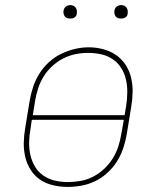

<svg xmlns="http://www.w3.org/2000/svg" viewBox="-20 -727 640 755"><path d="M246 8Q217 8 189 1.5Q161 -5 138.5 -20Q116 -35 101 -58.5Q86 -82 79.5 -109Q73 -136 73.5 -165Q74 -194 79 -223L97 -333Q102 -361 111 -387.5Q120 -414 135.5 -438.5Q151 -463 173 -483Q195 -503 221 -515.5Q247 -528 274.5 -534.5Q302 -541 329 -541Q358 -541 386 -533.5Q414 -526 436.5 -510.5Q459 -495 474 -472Q489 -449 495.5 -421.5Q502 -394 501.5 -365Q501 -336 496 -307L478 -197Q473 -169 464 -142.5Q455 -116 439.5 -91.5Q424 -67 402 -47Q380 -27 354 -14.5Q328 -2 300.5 3Q273 8 246 8ZM109 -274H470L476 -310Q480 -336 480.5 -362.5Q481 -389 475.5 -413.5Q470 -438 457 -459Q444 -480 423.5 -494Q403 -508 378 -513.5Q353 -519 326 -519Q301 -519 276.5 -514Q252 -509 228.5 -497Q205 -485 185 -466.5Q165 -448 151.5 -426Q138 -404 130 -379.5Q122 -355 118 -330ZM246 -11Q271 -11 296.5 -15.5Q322 -20 345.5 -32Q369 -44 389 -62.5Q409 -81 423 -103.5Q437 -126 445 -150.5Q453 -175 457 -200L467 -256H105L100 -220Q95 -194 94.5 -168Q94 -142 99.5 -117.5Q105 -93 117.5 -72Q130 -51 150 -37Q170 -23 195 -17Q220 -11 246 -11ZM456 -654Q450 -654 444 -656Q438 -658 434.5 -663Q431 -668 430 -674Q429 -680 430 -686Q431 -691 433.5 -695Q436 -699 439.5 -701.5Q443 -704 447.5 -705.5Q452 -707 456 -707Q463 -707 468.5 -704.5Q474 -702 477.5 -697Q481 -692 482 -686Q483 -680 482 -674Q482 -669 479.5 -665Q477 -661 473 -658.5Q469 -656 465 -655Q461 -654 456 -654ZM256 -654Q250 -654 244 -656Q238 -658 234.5 -663Q231 -668 230 -674Q229 -680 230 -686Q231 -691 233.5 -695Q236 -699 239.5 -701.5Q243 -704 247.5 -705.5Q252 -707 256 -707Q263 -707 268.5 -704.5Q274 -702 277.5 -697Q281 -692 282 -686Q283 -680 282 -674Q282 -669 279.5 -665Q277 -661 273 -658.5Q269 -656 265 -655Q261 -654 256 -654Z"/></svg>

Font: Iosevka Curly Slab ThExObl
Style: Regular
Weight: 100
Width: 7
Italic angle: -9°
Monospace: yes
Designer: Belleve Invis
Foundry: Belleve Invis
Version: Version 11.1.0; ttfautohint (v1.8.3)